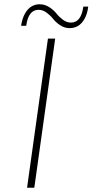

<svg xmlns="http://www.w3.org/2000/svg" viewBox="-20 -881 434 901"><path d="M205 -700H239L141 0H107ZM79 -760Q84 -794 97 -817Q110 -840 127.5 -850.5Q145 -861 166 -861Q190 -861 211 -847.5Q232 -834 244.5 -818Q257 -802 275 -788.5Q293 -775 313 -775Q361 -775 371 -850H394Q390 -816 377 -793Q364 -770 346.5 -759.5Q329 -749 307 -749Q283 -749 262.5 -762.5Q242 -776 229.5 -792Q217 -808 199 -821.5Q181 -835 161 -835Q113 -835 103 -760Z"/></svg>

Font: Fivo Sans Thin
Style: Regular
Weight: 250
Foundry: Alexander Slobzheninov
Version: 1.0